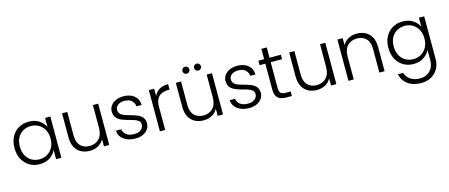

<svg xmlns="http://www.w3.org/2000/svg" viewBox="-56 -1450 5732 2453"><g transform="rotate(-15 2810.0 -223.5)"><path d="M48 -274Q48 -360 82 -422.5Q116 -485 175 -519.5Q234 -554 309 -554Q392 -554 447 -516Q502 -478 525 -426V-546H595V0H525V-121Q501 -68 445.5 -30Q390 8 308 8Q234 8 175 -27Q116 -62 82 -125.5Q48 -189 48 -274ZM525 -273Q525 -341 497.5 -390.5Q470 -440 424 -466.5Q378 -493 322 -493Q265 -493 219 -467Q173 -441 146 -392.5Q119 -344 119 -274Q119 -205 146 -155.5Q173 -106 219 -79.5Q265 -53 322 -53Q378 -53 424 -79.5Q470 -106 497.5 -155.5Q525 -205 525 -273Z M819 -235Q819 -144 864.5 -98Q910 -52 985 -52Q1061 -52 1109.5 -101Q1158 -150 1158 -249V-546H1228V0H1158V-96Q1133 -45 1082.5 -18Q1032 9 972 9Q910 9 859.5 -16.5Q809 -42 779.5 -94.5Q750 -147 750 -227V-546H819Z M1576 8Q1483 8 1422.5 -35.5Q1362 -79 1356 -154H1428Q1433 -109 1470.5 -80Q1508 -51 1575 -51Q1633 -51 1665 -78.5Q1697 -106 1697 -145Q1697 -178 1673.5 -197Q1650 -216 1612.5 -227Q1575 -238 1533 -249Q1491 -260 1453.5 -277Q1416 -294 1392.5 -324.5Q1369 -355 1369 -406Q1369 -446 1393 -480Q1417 -514 1460 -534Q1503 -554 1561 -554Q1649 -554 1703 -510Q1757 -466 1761 -387H1691Q1688 -433 1654.5 -463.5Q1621 -494 1559 -494Q1504 -494 1472 -468.5Q1440 -443 1440 -407Q1440 -370 1463 -349Q1486 -328 1523 -316Q1560 -304 1601.5 -293Q1643 -282 1680 -266Q1717 -250 1741 -221.5Q1765 -193 1766 -145Q1766 -101 1742 -66.5Q1718 -32 1675 -12Q1632 8 1576 8Z M1898 -546H1968V-448Q1990 -499 2037 -527.5Q2084 -556 2155 -556V-483H2136Q2090 -483 2052 -467Q2014 -451 1991 -412Q1968 -373 1968 -305V0H1898Z M2324 -235Q2324 -144 2369.5 -98Q2415 -52 2490 -52Q2566 -52 2614.5 -101Q2663 -150 2663 -249V-546H2733V0H2663V-96Q2638 -45 2587.5 -18Q2537 9 2477 9Q2415 9 2364.5 -16.5Q2314 -42 2284.5 -94.5Q2255 -147 2255 -227V-546H2324ZM2421 -623Q2401 -623 2388 -636.5Q2375 -650 2375 -669Q2375 -688 2388 -701.5Q2401 -715 2421 -715Q2440 -715 2453.5 -701.5Q2467 -688 2467 -669Q2467 -650 2453.5 -636.5Q2440 -623 2421 -623ZM2575 -623Q2555 -623 2542 -636.5Q2529 -650 2529 -669Q2529 -688 2542 -701.5Q2555 -715 2575 -715Q2594 -715 2607 -701.5Q2620 -688 2620 -669Q2620 -650 2607 -636.5Q2594 -623 2575 -623Z M3081 8Q2988 8 2927.5 -35.5Q2867 -79 2861 -154H2933Q2938 -109 2975.5 -80Q3013 -51 3080 -51Q3138 -51 3170 -78.5Q3202 -106 3202 -145Q3202 -178 3178.5 -197Q3155 -216 3117.5 -227Q3080 -238 3038 -249Q2996 -260 2958.5 -277Q2921 -294 2897.5 -324.5Q2874 -355 2874 -406Q2874 -446 2898 -480Q2922 -514 2965 -534Q3008 -554 3066 -554Q3154 -554 3208 -510Q3262 -466 3266 -387H3196Q3193 -433 3159.5 -463.5Q3126 -494 3064 -494Q3009 -494 2977 -468.5Q2945 -443 2945 -407Q2945 -370 2968 -349Q2991 -328 3028 -316Q3065 -304 3106.5 -293Q3148 -282 3185 -266Q3222 -250 3246 -221.5Q3270 -193 3271 -145Q3271 -101 3247 -66.5Q3223 -32 3180 -12Q3137 8 3081 8Z M3347 -487V-546H3423V-683H3494V-546H3644V-487H3494V-148Q3494 -97 3513.5 -78.5Q3533 -60 3580 -60H3644V0H3569Q3498 0 3460.5 -33Q3423 -66 3423 -148V-487Z M3823 -235Q3823 -144 3868.5 -98Q3914 -52 3989 -52Q4065 -52 4113.5 -101Q4162 -150 4162 -249V-546H4232V0H4162V-96Q4137 -45 4086.5 -18Q4036 9 3976 9Q3914 9 3863.5 -16.5Q3813 -42 3783.5 -94.5Q3754 -147 3754 -227V-546H3823Z M4392 -546H4462V-453Q4488 -503 4538 -529.5Q4588 -556 4648 -556Q4710 -556 4760.5 -530.5Q4811 -505 4840.5 -452.5Q4870 -400 4870 -320V0H4801V-312Q4801 -403 4755.5 -449Q4710 -495 4635 -495Q4558 -495 4510 -446.5Q4462 -398 4462 -298V0H4392Z M5254 -554Q5335 -554 5391 -516.5Q5447 -479 5470 -427V-546H5540V14Q5540 91 5507.5 148Q5475 205 5417.5 236.5Q5360 268 5285 268Q5179 268 5109.5 217.5Q5040 167 5024 82H5093Q5110 138 5160 172.5Q5210 207 5285 207Q5337 207 5379 184.5Q5421 162 5445.5 119Q5470 76 5470 14V-121Q5446 -69 5390.5 -30.5Q5335 8 5254 8Q5179 8 5120 -27Q5061 -62 5027 -125.5Q4993 -189 4993 -274Q4993 -360 5027 -422.5Q5061 -485 5120 -519.5Q5179 -554 5254 -554ZM5470 -273Q5470 -341 5442.5 -390.5Q5415 -440 5369 -466.5Q5323 -493 5267 -493Q5210 -493 5164 -467Q5118 -441 5091 -392.5Q5064 -344 5064 -274Q5064 -205 5091 -155.5Q5118 -106 5164 -79.5Q5210 -53 5267 -53Q5323 -53 5369 -79.5Q5415 -106 5442.5 -155.5Q5470 -205 5470 -273Z"/></g></svg>

Font: Poppins Light
Style: Regular
Weight: 300
Designer: Ninad Kale (Devanagari), Jonny Pinhorn (Latin)
Version: Version 5.002